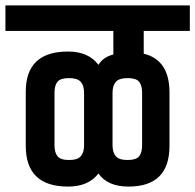

<svg xmlns="http://www.w3.org/2000/svg" viewBox="-54 -683 720 708"><path d="M361 -341V-147Q361 -121 373 -107Q385 -93 416.5 -93Q448 -93 459 -106.5Q470 -120 470 -147V-341Q470 -368 459 -381.5Q448 -395 416.5 -395Q385 -395 373 -381Q361 -367 361 -341ZM147 -341V-147Q147 -121 158 -107Q169 -93 200.5 -93Q232 -93 244 -107Q256 -121 256 -147V-341Q256 -367 244 -381Q232 -395 200.5 -395Q169 -395 158 -381.5Q147 -368 147 -341ZM571 -342V-145Q571 5 420 5Q343 5 309 -43Q272 5 197 5Q41 5 41 -145V-345Q41 -493 197 -493Q272 -493 309 -444Q327 -473 364 -482V-569H-34V-663H646V-569H476V-485Q571 -462 571 -342Z"/></svg>

Font: Khand SemiBold
Style: Regular
Weight: 600
Designer: Devanagari: Sanchit Sawaria, Jyotish Sonowal; Latin: Satya Rajpurohit
Foundry: Indian Type Foundry
Version: Version 1.101;PS 1.0;hotconv 1.0.78;makeotf.lib2.5.61930; tt